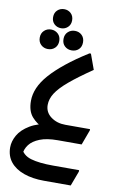

<svg xmlns="http://www.w3.org/2000/svg" viewBox="-110 -847 726 1162"><g transform="rotate(10 253.0 -266.0)"><path d="M10 92Q10 55 31.5 17Q53 -21 102 -50.5Q151 -80 231 -90L187 -59Q146 -75 115.5 -109.5Q85 -144 85 -207Q85 -247 102.5 -287.5Q120 -328 156.5 -369.5Q193 -411 249.5 -456.5Q306 -502 384 -551H393L427 -457Q339 -397 287 -353Q235 -309 212 -273Q189 -237 189 -200Q189 -155 226 -127.5Q263 -100 315 -100H467V-92L433 0H286Q219 0 176.5 17Q134 34 113.5 61Q93 88 91 119L80 80Q97 126 148 141Q199 156 284 156H445V165L411 256H246Q176 256 122.5 237Q69 218 39.5 181.5Q10 145 10 92ZM188 -671Q163 -671 146 -687Q129 -703 129 -729Q129 -756 146 -772Q163 -788 188 -788Q212 -788 229 -772Q246 -756 246 -729Q246 -703 229 -687Q212 -671 188 -671ZM274 -550Q249 -550 231.5 -566Q214 -582 214 -610Q214 -637 231.5 -653.5Q249 -670 274 -670Q300 -670 317 -653.5Q334 -637 334 -610Q334 -582 317 -566Q300 -550 274 -550ZM131 -533Q106 -533 88.5 -549.5Q71 -566 71 -593Q71 -620 88.5 -636.5Q106 -653 131 -653Q156 -653 173.5 -636.5Q191 -620 191 -593Q191 -566 174 -549.5Q157 -533 131 -533Z"/></g></svg>

Font: Kufam Medium
Style: Italic
Weight: 500
Italic angle: -11°
Designer: Artur Schmal
Foundry: Original Type
Version: Version 1.301; ttfautohint (v1.8.3)